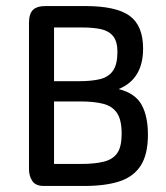

<svg xmlns="http://www.w3.org/2000/svg" viewBox="-20 -616 551 636"><path d="M373 -321Q454 -354 454 -455Q454 -531 409.5 -563.5Q365 -596 261 -596H132Q102 -596 89 -583Q76 -570 76 -540V-56Q76 -33 87 -16.5Q98 0 125 0H259Q330 0 376.5 -15.5Q423 -31 446.5 -68Q470 -105 470 -170Q470 -231 449 -269Q428 -307 373 -321ZM159 -347V-525H252Q288 -525 314 -519.5Q340 -514 354.5 -496.5Q369 -479 369 -444Q369 -403 354.5 -382Q340 -361 312 -354Q284 -347 240 -347ZM159 -73V-280H246Q292 -280 322.5 -272Q353 -264 368 -241Q383 -218 383 -173Q383 -130 368.5 -109Q354 -88 324 -80.5Q294 -73 250 -73Z"/></svg>

Font: Beiruti Medium
Style: Regular
Weight: 500
Designer: Arlette Boutros
Foundry: Boutros
Version: Version 1.41